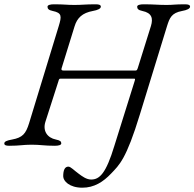

<svg xmlns="http://www.w3.org/2000/svg" viewBox="-40 -673 904 893"><path d="M343 200C398 200 440 173 477 134C515 94 547 68 611 -142L737 -552C749 -590 758 -613 807 -622C830 -626 844 -633 844 -642C844 -650 836 -653 820 -653C770 -653 768 -650 735 -650C693 -650 678 -653 628 -653C612 -653 598 -650 598 -642C598 -633 602 -626 622 -622C666 -613 673 -588 662 -552L601 -357C598 -348 596 -345 591 -345H256C250 -345 244 -346 246 -354L307 -551C319 -590 343 -613 392 -622C415 -626 429 -633 429 -642C429 -650 421 -653 405 -653C355 -653 344 -650 306 -650C269 -650 261 -653 211 -653C195 -653 181 -650 181 -642C181 -633 185 -626 205 -622C249 -613 247 -597 233 -551L95 -99C80 -51 65 -33 16 -24C-7 -20 -20 -15 -20 -6C-20 2 -13 5 3 5C53 5 67 0 107 0C149 0 165 5 215 5C231 5 245 2 245 -6C245 -15 240 -20 220 -24C180 -32 158 -64 171 -106L232 -296C234 -304 236 -307 240 -307H585C591 -307 587 -299 585 -292L492 5C453 134 423 162 384 162C362 162 342 147 326 135C305 120 289 102 278 102C261 102 254 119 254 147C254 169 283 200 343 200Z"/></svg>

Font: EB Garamond
Style: Italic
Weight: 400
Italic angle: -17.2°
Designer: Georg Duffner and Octavio Pardo
Foundry: Georg Duffner
Version: Version 1.000;PS 001.000;hotconv 1.0.88;makeotf.lib2.5.64775